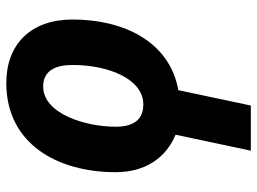

<svg xmlns="http://www.w3.org/2000/svg" viewBox="-126 -470 836 625"><g transform="rotate(-90 292.5 -158.0)"><path d="M261 240 311 4C469 -24 541 -174 541 -340C541 -476 461 -556 334 -556C139 -556 44 -393 44 -200C44 -103 91 -36 166 -5L114 240ZM265 -110C216 -110 192 -140 192 -200C192 -298 234 -436 323 -436C375 -436 393 -395 393 -340C393 -223 347 -110 265 -110Z"/></g></svg>

Font: BC Sans
Style: Bold Italic
Weight: 700
Italic angle: -12°
Designer: Monotype Design Team
Province of B.C.
Foundry: Monotype Imaging Inc.
Version: Version 2.000;GOOG;noto-source:20170915:90ef993387c0